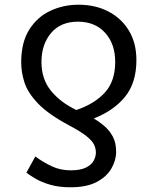

<svg xmlns="http://www.w3.org/2000/svg" viewBox="-20 -566 644 815"><path d="M313 -546Q385 -546 440.5 -517Q496 -488 527.5 -435.5Q559 -383 559 -311Q559 -215 511.5 -156Q464 -97 378 -63Q402 -49 423.5 -30.5Q445 -12 459 14Q473 40 473 79Q473 114 453 149Q433 184 390.5 206.5Q348 229 279 229Q230 229 192.5 218Q155 207 130 192Q105 177 92 167L130 98Q162 122 199 139.5Q236 157 280 157Q322 157 345.5 145Q369 133 378 115.5Q387 98 387 82Q387 64 379 47.5Q371 31 346.5 11.5Q322 -8 273 -34Q185 -81 141.5 -126.5Q98 -172 84 -215.5Q70 -259 70 -301Q70 -386 104 -440Q138 -494 193.5 -520Q249 -546 313 -546ZM311 -474Q237 -474 196.5 -425.5Q156 -377 156 -303Q156 -230 196.5 -180.5Q237 -131 304 -99Q381 -125 425 -173Q469 -221 469 -303Q469 -380 426 -427Q383 -474 311 -474Z"/></svg>

Font: Go Noto Kurrent-Regular
Style: Regular
Weight: 400
Designer: Monotype Design Team
Foundry: Monotype Imaging Inc.
Version: Version 2.012; ttfautohint (v1.8.4.7-5d5b)